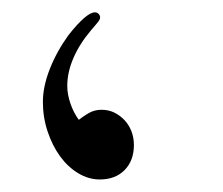

<svg xmlns="http://www.w3.org/2000/svg" viewBox="-20 -325 357 308"><path d="M106.4 -132.8Q118.7 -142.1 126.2 -145.5Q133.8 -148.9 143.1 -148.9Q154.3 -148.9 163.6 -144.3Q172.9 -139.6 179.9 -132.1Q187 -124.5 190.9 -114.3Q194.8 -104 194.8 -92.3Q194.8 -67.4 179.9 -52.2Q165 -37.1 140.1 -37.1Q122.1 -37.1 105.5 -47.1Q88.9 -57.1 76.4 -74.2Q64 -91.3 56.4 -114Q48.8 -136.7 48.8 -161.6Q48.8 -186 59.8 -214.1Q70.8 -242.2 89.8 -268.6Q118.7 -305.2 132.3 -305.2Q135.7 -305.2 138.2 -302.7Q140.6 -300.3 140.6 -296.9Q140.6 -294.4 138.2 -291Q135.7 -287.6 126 -276.4Q107.4 -254.4 97.7 -231.7Q87.9 -209 87.9 -187Q87.9 -173.8 93 -158.9Q98.1 -144 106.4 -132.8Z"/></svg>

Font: XB Niloofar
Style: Regular
Weight: 400
Designer: Behnam
Foundry: Irmug
Version: Version 7.201 2008